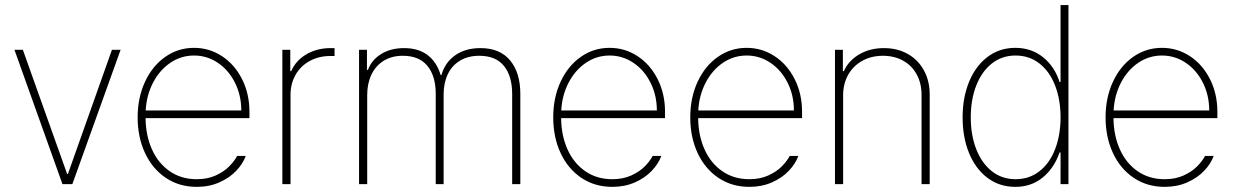

<svg xmlns="http://www.w3.org/2000/svg" viewBox="-20 -727 4876 758"><path d="M265.6 0H226.6L37.1 -530.3H70.3L245.1 -40H248L421.9 -530.3H456.1Z M523.4 -263.7Q523.4 -341.3 552.5 -404.1Q581.5 -466.8 632.3 -502.4Q683.1 -538.1 746.1 -538.1Q806.2 -538.1 856.2 -505.4Q906.2 -472.7 935.5 -414.8Q964.8 -356.9 964.8 -285.2V-260.7H554.7Q555.2 -192.9 579.6 -137.9Q604 -83 649.7 -51.3Q695.3 -19.5 756.8 -19.5Q799.3 -19.5 831.8 -34.4Q864.3 -49.3 884.8 -70.1Q905.3 -90.8 916 -111.3H950.2Q939 -80.6 912.6 -52.7Q886.2 -24.9 846.2 -7.1Q806.2 10.7 756.8 10.7Q687.5 10.7 634.5 -24.9Q581.5 -60.5 552.5 -123Q523.4 -185.5 523.4 -263.7ZM932.6 -291Q932.6 -350.6 907.7 -400.4Q882.8 -450.2 840.1 -479Q797.4 -507.8 746.1 -507.8Q695.3 -507.8 653.1 -479.5Q610.8 -451.2 584.7 -401.6Q558.6 -352.1 555.2 -291Z M1094.7 -530.3H1126V-446.3H1129.9Q1147.5 -487.8 1189.5 -512.5Q1231.4 -537.1 1285.2 -537.1H1300.8V-505.9H1284.2Q1238.8 -505.9 1202.9 -486.3Q1167 -466.8 1147 -431.9Q1127 -397 1127 -352.5V0H1094.7Z M1397.5 -530.3H1428.7V-451.2H1432.6Q1447.3 -490.7 1485.1 -513.9Q1522.9 -537.1 1575.2 -537.1Q1632.3 -537.1 1668.5 -509.3Q1704.6 -481.4 1719.7 -430.7H1722.7Q1736.8 -480.5 1777.1 -508.8Q1817.4 -537.1 1877 -537.1Q1953.6 -537.1 1993.9 -488.5Q2034.2 -439.9 2034.2 -356.4V0H2002V-355.5Q2002 -426.8 1969.5 -466.8Q1937 -506.8 1872.1 -506.8Q1827.6 -506.8 1795.9 -487.5Q1764.2 -468.3 1747.8 -433.8Q1731.4 -399.4 1731.4 -354.5V0H1700.2V-357.4Q1700.2 -426.8 1667.5 -466.8Q1634.8 -506.8 1570.3 -506.8Q1526.9 -506.8 1495.1 -487.3Q1463.4 -467.8 1446.5 -432.6Q1429.7 -397.5 1429.7 -352.5V0H1397.5Z M2164.1 -263.7Q2164.1 -341.3 2193.1 -404.1Q2222.2 -466.8 2272.9 -502.4Q2323.7 -538.1 2386.7 -538.1Q2446.8 -538.1 2496.8 -505.4Q2546.9 -472.7 2576.2 -414.8Q2605.5 -356.9 2605.5 -285.2V-260.7H2195.3Q2195.8 -192.9 2220.2 -137.9Q2244.6 -83 2290.3 -51.3Q2335.9 -19.5 2397.5 -19.5Q2439.9 -19.5 2472.4 -34.4Q2504.9 -49.3 2525.4 -70.1Q2545.9 -90.8 2556.6 -111.3H2590.8Q2579.6 -80.6 2553.2 -52.7Q2526.9 -24.9 2486.8 -7.1Q2446.8 10.7 2397.5 10.7Q2328.1 10.7 2275.1 -24.9Q2222.2 -60.5 2193.1 -123Q2164.1 -185.5 2164.1 -263.7ZM2573.2 -291Q2573.2 -350.6 2548.3 -400.4Q2523.4 -450.2 2480.7 -479Q2438 -507.8 2386.7 -507.8Q2335.9 -507.8 2293.7 -479.5Q2251.5 -451.2 2225.3 -401.6Q2199.2 -352.1 2195.8 -291Z M2705.1 -263.7Q2705.1 -341.3 2734.1 -404.1Q2763.2 -466.8 2814 -502.4Q2864.7 -538.1 2927.7 -538.1Q2987.8 -538.1 3037.8 -505.4Q3087.9 -472.7 3117.2 -414.8Q3146.5 -356.9 3146.5 -285.2V-260.7H2736.3Q2736.8 -192.9 2761.2 -137.9Q2785.6 -83 2831.3 -51.3Q2877 -19.5 2938.5 -19.5Q2981 -19.5 3013.4 -34.4Q3045.9 -49.3 3066.4 -70.1Q3086.9 -90.8 3097.7 -111.3H3131.8Q3120.6 -80.6 3094.2 -52.7Q3067.9 -24.9 3027.8 -7.1Q2987.8 10.7 2938.5 10.7Q2869.1 10.7 2816.2 -24.9Q2763.2 -60.5 2734.1 -123Q2705.1 -185.5 2705.1 -263.7ZM3114.3 -291Q3114.3 -350.6 3089.4 -400.4Q3064.5 -450.2 3021.7 -479Q2979 -507.8 2927.7 -507.8Q2877 -507.8 2834.7 -479.5Q2792.5 -451.2 2766.4 -401.6Q2740.2 -352.1 2736.8 -291Z M3308.6 0H3276.4V-530.3H3307.6V-446.3H3311.5Q3330.1 -487.8 3372.3 -512.5Q3414.6 -537.1 3469.7 -537.1Q3522.5 -537.1 3563.5 -514.2Q3604.5 -491.2 3627.4 -449.5Q3650.4 -407.7 3650.4 -353.5V0H3618.2V-352.5Q3618.2 -397.9 3599.1 -433.1Q3580.1 -468.3 3545.4 -487.5Q3510.7 -506.8 3465.8 -506.8Q3420.4 -506.8 3384.5 -487.1Q3348.6 -467.3 3328.6 -431.9Q3308.6 -396.5 3308.6 -350.6Z M3780.3 -263.7Q3780.3 -342.3 3806.2 -404.8Q3832 -467.3 3879.2 -502.7Q3926.3 -538.1 3988.3 -538.1Q4051.8 -538.1 4097.7 -501.2Q4143.6 -464.4 4163.1 -403.3H4167V-707H4198.2V0H4167V-125H4163.1Q4141.6 -63 4096.4 -26.1Q4051.3 10.7 3988.3 10.7Q3925.8 10.7 3878.7 -24.7Q3831.5 -60.1 3805.9 -122.3Q3780.3 -184.6 3780.3 -263.7ZM4167 -263.7Q4167 -333.5 4145.5 -389.2Q4124 -444.8 4083.7 -476.3Q4043.5 -507.8 3989.3 -507.8Q3935.5 -507.8 3895.5 -476.1Q3855.5 -444.3 3834 -388.9Q3812.5 -333.5 3812.5 -263.7Q3812.5 -193.8 3834 -138.4Q3855.5 -83 3895.5 -51.3Q3935.5 -19.5 3989.3 -19.5Q4043.5 -19.5 4083.7 -51Q4124 -82.5 4145.5 -138.2Q4167 -193.8 4167 -263.7Z M4344.7 -263.7Q4344.7 -341.3 4373.8 -404.1Q4402.8 -466.8 4453.6 -502.4Q4504.4 -538.1 4567.4 -538.1Q4627.4 -538.1 4677.5 -505.4Q4727.5 -472.7 4756.8 -414.8Q4786.1 -356.9 4786.1 -285.2V-260.7H4376Q4376.5 -192.9 4400.9 -137.9Q4425.3 -83 4470.9 -51.3Q4516.6 -19.5 4578.1 -19.5Q4620.6 -19.5 4653.1 -34.4Q4685.5 -49.3 4706.1 -70.1Q4726.6 -90.8 4737.3 -111.3H4771.5Q4760.3 -80.6 4733.9 -52.7Q4707.5 -24.9 4667.5 -7.1Q4627.4 10.7 4578.1 10.7Q4508.8 10.7 4455.8 -24.9Q4402.8 -60.5 4373.8 -123Q4344.7 -185.5 4344.7 -263.7ZM4753.9 -291Q4753.9 -350.6 4729 -400.4Q4704.1 -450.2 4661.4 -479Q4618.7 -507.8 4567.4 -507.8Q4516.6 -507.8 4474.4 -479.5Q4432.1 -451.2 4406 -401.6Q4379.9 -352.1 4376.5 -291Z"/></svg>

Font: Pretendard Std Thin
Style: Regular
Weight: 100
Designer: Base glyphs from Inter by Rasmus Andersson; Hangeul glyphs from Noto Sans CJK(Source Han Sans) by Jang Soo-young and Kan
Foundry: Kil Hyung-jin
Version: Version 1.309